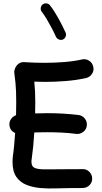

<svg xmlns="http://www.w3.org/2000/svg" viewBox="-20 -1065 596 1121"><path d="M35.2 -332.5Q32.7 -352.5 43.9 -369.4Q55.2 -386.2 73.7 -392.1Q74.7 -432.1 74.7 -468.8Q74.7 -503.4 73.7 -529.8Q72.8 -556.2 70.3 -582Q67.9 -607.9 63.5 -640.1Q62 -651.9 68.4 -667Q74.7 -682.1 88.4 -692.9Q102.1 -703.6 122.1 -702.1Q152.3 -700.2 182.6 -699.2Q212.9 -698.2 242.7 -698.2Q298.3 -698.2 356.2 -702.9Q414.1 -707.5 458 -717.8Q480.5 -723.1 500 -710.7Q519.5 -698.2 524.4 -675.8Q529.8 -653.3 517.3 -634Q504.9 -614.7 482.4 -609.4Q428.2 -597.2 365.5 -592Q302.7 -586.9 242.7 -586.9Q210.9 -586.9 180.2 -588.4Q183.1 -559.1 184.6 -531.5Q186 -503.9 186 -468.8Q186 -437 185.1 -402.8Q219.7 -404.3 256.3 -404.3Q302.7 -404.3 348.4 -401.6Q394 -398.9 438.5 -393.6Q460.9 -390.6 475.3 -372.6Q489.7 -354.5 486.8 -331.5Q484.4 -309.1 466.1 -294.9Q447.8 -280.8 425.3 -283.2Q383.8 -288.6 341.8 -290.8Q299.8 -293 256.3 -293Q236.3 -293 217.5 -292.5Q198.7 -292 180.2 -291.5Q177.7 -251 174.1 -212.6Q170.4 -174.3 165.5 -140.6Q163.6 -130.9 163.6 -119.6Q163.6 -91.8 185.1 -83.5Q206.5 -75.2 255.6 -76.2Q304.7 -77.1 387.2 -77.1Q406.7 -77.1 425 -77.1Q443.4 -77.1 461.4 -77.6Q484.4 -78.6 501 -62.5Q517.6 -46.4 518.1 -23.4Q519 -0.5 502.7 15.9Q486.3 32.2 463.4 32.7Q444.8 33.2 425.8 33.2Q406.7 33.2 387.2 33.2Q350.6 33.2 306.2 34.9Q261.7 36.6 217.3 33Q172.9 29.3 135.5 14.6Q98.1 0 75.7 -31.7Q53.2 -63.5 53.2 -119.6Q53.2 -136.7 55.2 -153.8Q59.6 -183.1 62.7 -217.5Q65.9 -252 68.4 -288.6Q39.1 -301.3 35.2 -332.5ZM229 -1039.1Q238.8 -1046.4 251.5 -1045.2Q264.2 -1043.9 271.5 -1034.2Q295.9 -1003.4 320.6 -958.7Q345.2 -914.1 362.8 -875Q368.2 -864.3 363.3 -851.8Q358.4 -839.4 347.7 -834.5Q336.9 -829.6 324.7 -834.2Q312.5 -838.9 307.1 -849.6Q296.4 -874 281.7 -901.6Q267.1 -929.2 252 -954.6Q236.8 -980 223.6 -996.6Q216.3 -1006.3 218 -1018.8Q219.7 -1031.2 229 -1039.1Z"/></svg>

Font: Mikhak-DS2-FD SemiBold
Style: Regular
Weight: 600
Designer: Amin Abedi
Version: Version 3.2